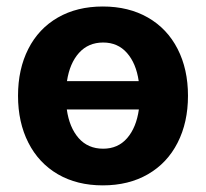

<svg xmlns="http://www.w3.org/2000/svg" viewBox="-20 -557 630 588"><path d="M35.2 -263.7Q35.2 -345.2 66.7 -407.2Q98.1 -469.2 157 -503.2Q215.8 -537.1 294.9 -537.1Q374 -537.1 433.1 -503.2Q492.2 -469.2 523.9 -407.2Q555.7 -345.2 555.7 -263.7Q555.7 -182.1 523.9 -119.9Q492.2 -57.6 433.1 -23.4Q374 10.7 294.9 10.7Q215.8 10.7 157.2 -23.4Q98.6 -57.6 66.9 -119.9Q35.2 -182.1 35.2 -263.7ZM405.3 -221.7H184.6Q192.4 -166.5 220.9 -134Q249.5 -101.6 295.9 -101.6Q341.3 -101.6 369.4 -134Q397.5 -166.5 405.3 -221.7ZM404.8 -308.6Q397 -362.8 368.9 -394.8Q340.8 -426.8 295.9 -426.8Q250.5 -426.8 221.9 -395Q193.4 -363.3 185.1 -308.6Z"/></svg>

Font: Pretendard GOV
Style: Bold
Weight: 700
Designer: Base glyphs from Inter by Rasmus Andersson; Hangeul glyphs from Noto Sans CJK(Source Han Sans) by Jang Soo-young and Kan
Foundry: Kil Hyung-jin
Version: Version 1.309